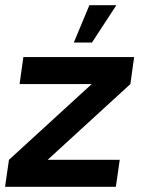

<svg xmlns="http://www.w3.org/2000/svg" viewBox="-50 -720 578 740"><path d="M452.5 -396 133.5 -104H411.5L396.5 0H-30.5L-15.5 -104L303.5 -396H25.5L40 -500H467ZM234.5 -556 294.5 -700H398.5L304.5 -556Z"/></svg>

Font: Urbanist SemiBold
Style: Italic
Weight: 600
Italic angle: -8°
Designer: Corey Hu
Foundry: Corey Hu
Version: Version 1.321; ttfautohint (v1.8.4.7-5d5b)